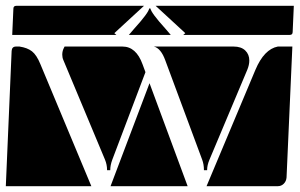

<svg xmlns="http://www.w3.org/2000/svg" viewBox="-20 -650 1030 660"><path d="M0 -10 20 -475Q21 -490 35 -490H47Q74 -486 90 -473.5Q106 -461 119 -429L294 -10ZM360 -10 494 -364 625 -10ZM690 -10 858 -410Q888 -481 935 -490H985L965 -40Q964 -27 955.5 -18.5Q947 -10 935 -10ZM194 -462Q194 -475 200 -486L202 -490H401Q448 -490 470 -429L480 -402L366 -101Q359 -82 359 -66V-65H348V-66Q348 -84 341 -101L198 -443Q194 -452 194 -462ZM509 -490H783Q809 -490 823 -476.5Q837 -463 837 -442Q837 -427 830 -410L700 -101Q692 -82 692 -66V-65H681V-66Q681 -85 675 -101L548 -443Q533 -484 509 -490ZM22 -530 26 -620Q26 -630 36 -630H475L373 -536L380 -530ZM423 -530 441 -551Q490 -605 493 -621H497Q500 -605 549 -551L567 -530ZM515 -630H990L986 -540Q986 -530 976 -530H610L617 -536Z"/></svg>

Font: PrimecolorB
Style: Medium
Weight: 500
Designer: gluk
Foundry: gluk
Version: Version 0.672